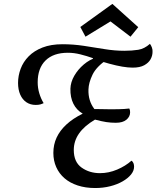

<svg xmlns="http://www.w3.org/2000/svg" viewBox="-20 -926 789 968"><path d="M460 22Q411 22 371.5 9Q332 -4 305 -27.5Q278 -51 263.5 -83.5Q249 -116 249 -155Q249 -197 265.5 -232.5Q282 -268 315 -298.5Q348 -329 397 -353Q366 -371 350 -403Q334 -435 335 -479Q336 -512 354.5 -544Q373 -576 402.5 -601Q432 -626 464 -635L521 -627Q466 -590 446.5 -549.5Q427 -509 426 -475Q425 -446 432.5 -421.5Q440 -397 456 -376Q462 -376 477 -376Q492 -376 509.5 -375.5Q527 -375 539 -375Q552 -375 580 -375.5Q608 -376 632 -379Q634 -375 635 -370.5Q636 -366 636 -360Q636 -338 617.5 -322.5Q599 -307 564 -307Q539 -307 516 -310.5Q493 -314 459 -323Q405 -291 378.5 -253Q352 -215 352 -170Q352 -109 391.5 -81Q431 -53 484 -53Q528 -53 570.5 -71Q613 -89 643 -116Q650 -111 653 -103Q656 -95 656 -86Q656 -65 640.5 -46Q625 -27 598 -11.5Q571 4 535.5 13Q500 22 460 22ZM160 -397Q133 -397 113 -410.5Q93 -424 82 -449Q71 -474 71 -508Q71 -544 84 -579Q97 -614 124.5 -642Q152 -670 194.5 -686.5Q237 -703 295 -703Q349 -703 402 -695Q455 -687 506.5 -678.5Q558 -670 607 -670Q646 -670 677 -675Q708 -680 736 -705Q742 -697 746 -686Q750 -675 749 -664Q749 -645 739 -627Q729 -609 707 -597Q685 -585 649 -585Q626 -585 596.5 -590Q567 -595 530.5 -605Q494 -615 449 -630L448 -633Q417 -644 385 -652Q353 -660 322 -660Q249 -660 209.5 -621Q170 -582 170 -511Q170 -483 178 -456Q186 -429 200 -406Q192 -402 183 -399.5Q174 -397 160 -397ZM411 -741 385 -790 546 -906H547L677 -789L638 -741L537 -818Z"/></svg>

Font: Sansita Swashed Light
Style: Regular
Weight: 300
Designer: Pablo Cosgaya
Foundry: Omnibus-Type
Version: Version 1.003